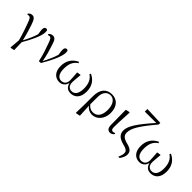

<svg xmlns="http://www.w3.org/2000/svg" viewBox="199 -2114 3644 3644"><g transform="rotate(45 2021.0 -292.5)"><path d="M222 201 231 207 307 190 302 -17C394 -175 488 -361 488 -470C488 -488 487 -501 484 -516C475 -526 467 -531 450 -531C420 -531 402 -509 402 -462C402 -436 405 -412 417 -347C386 -243 348 -165 292 -57C261 -193 227 -299 201 -377C161 -501 129 -525 82 -525C47 -525 20 -509 0 -482L8 -463C18 -467 29 -469 40 -469C77 -469 90 -454 126 -357C157 -270 200 -156 240 -5Z M787 7 840 4C938 -160 1037 -357 1037 -470C1037 -488 1036 -501 1032 -517C1024 -526 1015 -531 1000 -531C968 -531 951 -507 951 -462C951 -434 956 -397 965 -342C933 -234 893 -153 837 -43C818 -165 781 -285 748 -386C718 -489 690 -526 634 -526C602 -526 568 -510 549 -484L557 -465C567 -470 579 -473 595 -473C627 -473 645 -449 674 -367C713 -259 758 -136 787 7Z M1339 15C1414 15 1472 -30 1491 -112C1511 -27 1562 15 1641 15C1751 15 1839 -59 1839 -227C1839 -375 1767 -473 1654 -523L1639 -499C1722 -441 1761 -362 1761 -229C1761 -86 1702 -28 1632 -28C1556 -28 1517 -75 1517 -164C1517 -218 1528 -287 1534 -362L1525 -368L1452 -356C1457 -273 1464 -219 1464 -157C1464 -71 1415 -28 1350 -28C1276 -28 1222 -86 1222 -227C1222 -365 1263 -443 1349 -500L1334 -522C1222 -473 1144 -372 1144 -221C1144 -64 1228 15 1339 15Z M1977 200 1987 206 2070 189 2057 -69C2094 -15 2151 15 2215 15C2339 15 2448 -93 2448 -264C2448 -440 2349 -531 2216 -531C2073 -531 1983 -436 1983 -245L1982 -6ZM2056 -106 2057 -306C2058 -426 2117 -498 2210 -498C2298 -498 2367 -416 2367 -263C2367 -113 2303 -30 2198 -30C2137 -30 2091 -57 2056 -106Z M2701 14C2741 14 2772 -11 2785 -35L2776 -52C2763 -45 2750 -39 2730 -39C2698 -39 2678 -54 2678 -118C2678 -196 2683 -283 2695 -519L2686 -525L2606 -508L2610 -112C2610 -20 2645 14 2701 14Z M3135 223H3171C3210 165 3231 122 3231 74C3231 9 3205 -39 3084 -70C2966 -99 2924 -140 2924 -212C2924 -333 3004 -463 3246 -752V-794L2886 -808V-738L3192 -739C2936 -452 2850 -309 2850 -197C2850 -104 2901 -42 3053 -4C3157 21 3170 55 3170 99C3170 133 3158 172 3135 223Z M3486 15C3561 15 3619 -30 3638 -112C3658 -27 3709 15 3788 15C3898 15 3986 -59 3986 -227C3986 -375 3914 -473 3801 -523L3786 -499C3869 -441 3908 -362 3908 -229C3908 -86 3849 -28 3779 -28C3703 -28 3664 -75 3664 -164C3664 -218 3675 -287 3681 -362L3672 -368L3599 -356C3604 -273 3611 -219 3611 -157C3611 -71 3562 -28 3497 -28C3423 -28 3369 -86 3369 -227C3369 -365 3410 -443 3496 -500L3481 -522C3369 -473 3291 -372 3291 -221C3291 -64 3375 15 3486 15Z"/></g></svg>

Font: Source Han Serif KR
Style: Regular
Weight: 400
Designer: Ryoko NISHIZUKA 西塚涼子 (kana & ideographs); Frank Grießhammer (Latin, Greek & Cyrillic); Wenlong ZHANG 张文龙 (bopomofo); San
Foundry: Adobe
Version: Version 2.001;hotconv 1.1.0;makeotfexe 2.6.0